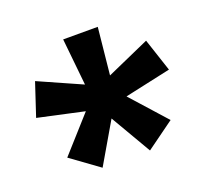

<svg xmlns="http://www.w3.org/2000/svg" viewBox="-105 -772 911 845"><g transform="rotate(-20 350.0 -349.0)"><path d="M461 -54 332 -275 350 -344 421 -340 592 -149ZM239 -54 108 -149 279 -340 350 -344 368 -275ZM291 -305 39 -360 90 -514 324 -410 350 -344ZM350 -344 295 -389 269 -644H431L405 -389ZM409 -305 350 -344 376 -410 610 -514 661 -360Z"/></g></svg>

Font: Martian Mono
Style: Bold
Weight: 700
Designer: Roman Shamin
Foundry: Evil Martians
Version: Version 1.000